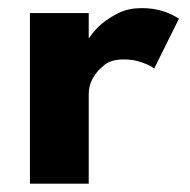

<svg xmlns="http://www.w3.org/2000/svg" viewBox="-20 -442 458 462"><path d="M193.5 0H52V-410.5H193.5V-351H195Q218.5 -388 267 -411.5Q290.5 -422.5 321 -422.5Q372 -422.5 410.5 -397L351 -277Q337.5 -288 309 -295.5Q295.5 -299 277.5 -299Q250 -299 233.5 -287.5Q193.5 -256.5 193.5 -216Z"/></svg>

Font: Lucymar Sans
Style: Bold
Weight: 700
Foundry: The League of Moveable Type (original font) / Main changes by Cristiano Sobral with portions from Mirco Monsees
Version: Version 2.001;August 30, 2020;FontCreator 13.0.0.2681 64-bit